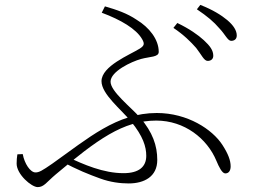

<svg xmlns="http://www.w3.org/2000/svg" viewBox="-20 -762 1040 785"><path d="M829 -513C842 -513 852 -520 852 -534C852 -556 839 -574 813 -598C790 -619 755 -644 705 -668L689 -648C731 -620 760 -591 782 -566C804 -538 814 -513 829 -513ZM506 -12C570 -12 623 -40 623 -108C623 -167 604 -221 553 -281C515 -324 432 -388 432 -428C432 -470 517 -510 557 -521C594 -531 629 -528 629 -550C629 -601 590 -650 539 -681C499 -708 457 -722 409 -736L396 -710C474 -681 537 -644 561 -602C572 -583 570 -575 551 -563C511 -538 395 -492 395 -430C395 -377 476 -314 516 -265C565 -205 578 -162 578 -125C578 -80 548 -54 485 -54C403 -54 322 -89 253 -122L235 -101C294 -68 346 -48 390 -32C431 -17 472 -12 506 -12ZM134 3C160 3 170 -17 208 -49C377 -191 483 -269 619 -269C734 -269 827 -196 865 -104C875 -80 888 -53 901 -53C916 -53 923 -65 923 -82C923 -106 913 -133 889 -170C848 -233 747 -300 621 -300C457 -300 341 -197 194 -93C152 -64 140 -57 125 -57C104 -57 80 -93 73 -132L51 -131C49 -117 48 -108 48 -93C48 -49 109 3 134 3ZM925 -595C937 -595 948 -601 948 -617C948 -637 935 -658 909 -680C885 -700 850 -722 799 -742L785 -724C828 -695 854 -673 877 -646C901 -621 911 -595 925 -595Z"/></svg>

Font: Source Han Serif TW VF
Style: Regular
Weight: 250
Designer: Ryoko NISHIZUKA 西塚涼子 (kana & ideographs); Frank Grießhammer (Latin, Greek & Cyrillic); Wenlong ZHANG 张文龙 (bopomofo); San
Foundry: Adobe
Version: Version 2.002;hotconv 1.1.0;makeotfexe 2.6.0